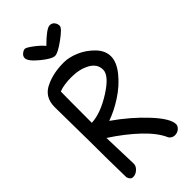

<svg xmlns="http://www.w3.org/2000/svg" viewBox="-265 -918 985 985"><g transform="rotate(-45 227.0 -425.5)"><path d="M106 -821Q106 -835 118.5 -845Q131 -855 141 -854.5Q151 -854 181.5 -831Q212 -808 229 -787Q292 -850 316 -850Q332 -850 341.5 -838Q351 -826 350.5 -810.5Q350 -795 298 -757Q246 -719 225 -719Q202 -719 154 -758.5Q106 -798 106 -821ZM43 -20Q40 -152 40 -283L37 -535Q37 -611 104 -639Q158 -664 232 -664Q270 -664 313.5 -645.5Q357 -627 391.5 -591.5Q426 -556 426 -514.5Q426 -473 388 -425.5Q350 -378 294 -341.5Q238 -305 185 -287Q278 -222 347 -147.5Q416 -73 416 -32Q416 -19 403 -7.5Q390 4 371.5 4Q353 4 340 -12Q318 -65 256.5 -123.5Q195 -182 113 -235L119 -43Q119 -25 103 -10.5Q87 4 68.5 4Q50 4 43 -20ZM116 -569Q115 -518 115 -343Q182 -346 265.5 -399Q349 -452 349 -494.5Q349 -537 307 -560Q265 -583 207.5 -583Q150 -583 116 -569Z"/></g></svg>

Font: Patrick Hand SC
Style: Regular
Weight: 400
Designer: Patrick Wagesreiter
Foundry: Patrick Wagesreiter
Version: Version 1.003;PS 001.003;hotconv 1.0.70;makeotf.lib2.5.58329